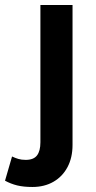

<svg xmlns="http://www.w3.org/2000/svg" viewBox="-87 -520 382 765"><path d="M42 225Q7 225 -18.5 218.8Q-44 212.5 -67 200L-39 103.5Q-26.5 109.5 -14 113.2Q-1.5 117 15.5 117Q47 117 60.5 99.2Q74 81.5 74 47V-500H202V57.5Q202 108 182 145.8Q162 183.5 126 204.2Q90 225 42 225Z"/></svg>

Font: Geologica Medium
Style: Regular
Weight: 500
Designer: Sindre Bremnes, Frode Helland
Foundry: Monokrom Skriftforlag AS
Version: Version 1.010;gftools[0.9.28]